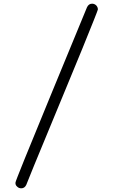

<svg xmlns="http://www.w3.org/2000/svg" viewBox="-20 -770 615 1040"><path d="M479 -750Q492 -750 502 -740Q511 -729 510 -718Q508 -708 425 -504Q398 -439 336.5 -289.5Q275 -140 240 -56Q147 168 122 232Q113 250 95 250Q82 250 73 241Q62 232 64 218Q65 206 258 -262Q450 -729 451 -730Q460 -750 479 -750Z"/></svg>

Font: KaTeX_Main
Style: Bold
Weight: 700
Version: Version